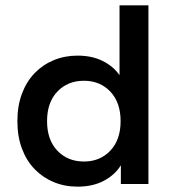

<svg xmlns="http://www.w3.org/2000/svg" viewBox="-20 -688 645 718"><path d="M270 10Q222 10 181 -7Q140 -24 109.5 -55.5Q79 -87 62 -132.5Q45 -178 45 -235Q45 -292 62 -337.5Q79 -383 109.5 -414.5Q140 -446 181 -463Q222 -480 270 -480Q324 -480 364 -460Q404 -440 427 -407V-668H535V0H432V-70Q410 -34 368.5 -12Q327 10 270 10ZM294 -84Q354 -84 392.5 -124.5Q431 -165 431 -235Q431 -305 392.5 -345.5Q354 -386 294 -386Q233 -386 194.5 -345.5Q156 -305 156 -235Q156 -165 194.5 -124.5Q233 -84 294 -84Z"/></svg>

Font: Gantari SemiBold
Style: Regular
Weight: 600
Designer: Anugrah Pasau
Foundry: Lafontype
Version: Version 1.000; ttfautohint (v1.8.4)